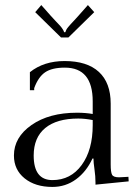

<svg xmlns="http://www.w3.org/2000/svg" viewBox="-20 -720 545 758"><path d="M250 -572H221L119 -672L143 -700L181 -657Q188 -649 200 -636.5Q212 -624 217 -618.5Q222 -613 227 -605.5Q232 -598 233 -593H238Q239 -597 241.5 -602Q244 -607 249.5 -613.5Q255 -620 259.5 -625Q264 -630 273.5 -640Q283 -650 289 -657L327 -700L352 -672ZM417 -311V-71Q417 -40 422.5 -30Q428 -20 450 -20Q453 -20 459.5 -20.5Q466 -21 470 -21L487 -22L488 -4L357 9V1Q357 -24 353 -51.5Q349 -79 349 -94H345Q321 -42 280 -12Q239 18 187 18Q119 18 77 -16Q35 -50 35 -106Q35 -178 104.5 -226.5Q174 -275 284 -275Q318 -275 346 -270V-320Q346 -453 236 -453Q185 -453 158 -434.5Q131 -416 115 -372V-364H98V-435Q153 -479 235 -479Q324 -479 370.5 -436Q417 -393 417 -311ZM187 -9Q259 -9 302.5 -68.5Q346 -128 346 -226V-246Q316 -252 289 -252Q204 -252 158.5 -214.5Q113 -177 113 -106Q113 -9 187 -9Z"/></svg>

Font: Foglihten068fMac
Style: Regular
Weight: 500
Designer: gluk (gluksza@wp.pl)
Foundry: gluk (gluksza@wp.pl)
Version: Version 0.68